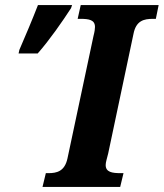

<svg xmlns="http://www.w3.org/2000/svg" viewBox="-20 -734 643 754"><path d="M147 0H452L465 -54H454C420 -54 395 -58 395 -86C395 -97 400 -111 405 -132L504 -600C514 -653 545 -660 581 -660H592L603 -714H297L285 -660H295C330 -660 353 -656 353 -628C353 -622 352 -611 347 -592L245 -112C234 -61 203 -54 170 -54H160ZM53 -524H128C174 -576 226 -651 259 -702L263 -714H129C109 -662 77 -586 56 -538Z"/></svg>

Font: Noto Serif Condensed Extra
Style: Italic
Weight: 800
Width: 3
Italic angle: -12°
Designer: Monotype Design Team
Foundry: Monotype Imaging Inc.
Version: Version 1.901